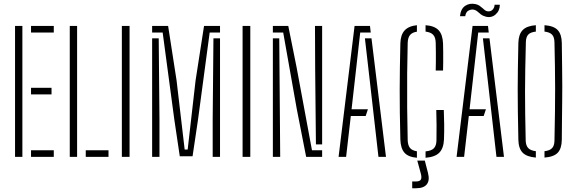

<svg xmlns="http://www.w3.org/2000/svg" viewBox="-20 -834 3058 1021"><path d="M60 0V-696H99V0ZM145 0V-35H266V0ZM145 -332V-367H254V-332ZM145 -661V-696H266V-661Z M351 0V-696H390V0ZM436 0V-35H557V0Z M628 0V-696H669V0Z M936 -3 907 -198 845 -661H789V-696H874L919 -406L962 -39H978L1020 -406L1065 -696H1150V-661H1095L1033 -198L1004 -3ZM789 0V-630H824L828 -200V0ZM1111 0V-200L1115 -630H1150V0Z M1270 0V-696H1311V0Z M1608 0 1558 -255 1486 -661H1431V-696H1513L1557 -477L1639 -35H1693V0ZM1431 0V-630H1465L1468 -259L1470 0ZM1693 -66H1660L1656 -464L1655 -696H1693Z M1780.5 0 1865.5 -696H1947.5L1951.5 -661H1895.5L1866.5 -403L1849.5 -253H1936.5L1924.5 -217H1845.5L1820.5 0ZM1992.5 0 1946.5 -404 1920.5 -630H1955.5L2032.5 0Z M2197 5Q2151 1 2130.8 -22Q2110.5 -45 2109 -92Q2107 -171 2106.2 -235.2Q2105.5 -299.5 2105.5 -357.5Q2105.5 -415.5 2106.5 -474.8Q2107.5 -534 2109 -603Q2110 -648.5 2131.5 -672Q2153 -695.5 2197 -700V-665.5Q2172.5 -662 2160.8 -648.2Q2149 -634.5 2148 -606Q2146 -532 2145.2 -442.8Q2144.5 -353.5 2145.2 -261.8Q2146 -170 2148 -88Q2149 -61.5 2160 -47.5Q2171 -33.5 2197 -29.5ZM2243 5V-29Q2274.5 -32 2287.5 -45.8Q2300.5 -59.5 2301 -88Q2302 -131 2301.5 -168.2Q2301 -205.5 2300 -249H2340Q2341.5 -216 2342 -174.8Q2342.5 -133.5 2341 -93Q2339 -45.5 2316.2 -22.2Q2293.5 1 2243 5ZM2297 -459Q2297.5 -478 2297.8 -503.8Q2298 -529.5 2297.8 -556.5Q2297.5 -583.5 2297 -606Q2296.5 -634.5 2284 -648.5Q2271.5 -662.5 2243 -666V-700Q2290.5 -696.5 2312.2 -673.5Q2334 -650.5 2336 -603Q2336.5 -586 2336.8 -558Q2337 -530 2336.8 -502.5Q2336.5 -475 2336 -459ZM2172 167V131H2192Q2212.5 131 2218.2 120.5Q2224 110 2217 86L2199 20H2239L2256 86Q2266 125 2249.8 146Q2233.5 167 2193 167Z M2408 0 2493 -696H2575L2579 -661H2523L2494 -403L2477 -253H2564L2552 -217H2473L2448 0ZM2620 0 2574 -404 2548 -630H2583L2660 0ZM2610 -809H2638Q2638 -777 2615.5 -757.2Q2593 -737.5 2563 -745.5Q2546.5 -750 2537 -757.5Q2527.5 -765 2520 -772Q2512.5 -779 2502 -782Q2487.5 -786 2472.2 -778.2Q2457 -770.5 2454 -748H2426Q2430 -787 2453.8 -803Q2477.5 -819 2509.5 -812Q2521 -809.5 2529.5 -803.8Q2538 -798 2545 -791.5Q2552 -785 2558.5 -780Q2565 -775 2572 -774Q2589.5 -771.5 2599.8 -782.8Q2610 -794 2610 -809Z M2829.5 4Q2781 0 2759.2 -22.2Q2737.5 -44.5 2736.5 -91Q2734.5 -176.5 2733.8 -240.5Q2733 -304.5 2733 -359.8Q2733 -415 2734 -473Q2735 -531 2736.5 -605Q2737.5 -651 2759.2 -673.8Q2781 -696.5 2829.5 -700V-666Q2802 -663 2789.8 -650.8Q2777.5 -638.5 2776.5 -612Q2774.5 -530.5 2773.2 -468Q2772 -405.5 2772 -349.2Q2772 -293 2772.8 -230.5Q2773.5 -168 2775.5 -86Q2776.5 -60 2788.8 -46.8Q2801 -33.5 2829.5 -30ZM2875.5 4V-30Q2903 -33 2915.5 -46Q2928 -59 2928.5 -86Q2930.5 -172 2931.2 -239.2Q2932 -306.5 2932 -364.8Q2932 -423 2931 -481.8Q2930 -540.5 2928.5 -609Q2928 -637 2915.5 -650Q2903 -663 2875.5 -666V-700Q2925 -696.5 2946 -673.8Q2967 -651 2967.5 -605Q2968.5 -529.5 2969.2 -474.5Q2970 -419.5 2970 -375.8Q2970 -332 2969.5 -290.8Q2969 -249.5 2968.5 -202Q2968 -154.5 2967.5 -91Q2967 -45 2946.5 -22.5Q2926 0 2875.5 4Z"/></svg>

Font: Big Shoulders Stencil Text SC Thin
Style: Regular
Weight: 100
Designer: Patric King
Foundry: XO Type Co
Version: Version 2.001